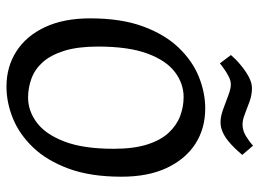

<svg xmlns="http://www.w3.org/2000/svg" viewBox="-128 -690 829 614"><g transform="rotate(90 287.0 -382.5)"><path d="M256.5 11.8Q193.3 11.8 143.9 -19.7Q94.5 -51.3 66.3 -111.3Q38.2 -171.3 38.2 -256Q38.2 -354.6 63.8 -424.4Q89.4 -494.3 131.7 -538.5Q173.9 -582.7 224.8 -603.3Q275.7 -623.8 326.2 -623.8Q390.5 -623.8 439.4 -592.3Q488.3 -560.7 516.4 -501.1Q544.6 -441.4 544.6 -356Q544.6 -257.4 519 -187.6Q493.3 -117.7 451.1 -73.5Q408.8 -29.3 357.9 -8.7Q307.1 11.8 256.5 11.8ZM291.7 -57.3Q334.1 -57.3 371.5 -85.2Q409 -113.1 432.1 -173.5Q455.3 -234 455.3 -330.9Q455.3 -395.2 441.5 -438.4Q427.7 -481.6 404 -507Q380.2 -532.4 350.6 -543.6Q320.9 -554.7 289.7 -554.7Q247.1 -554.7 210.2 -527.1Q173.2 -499.4 150.8 -439Q128.4 -378.5 128.4 -281.1Q128.4 -216.7 141.8 -173.4Q155.3 -130.2 178 -104.6Q200.8 -79.1 230.4 -68.2Q260 -57.3 291.7 -57.3ZM182 -670.8 155.5 -706Q160.9 -712.5 169.4 -721Q177.9 -729.5 188.9 -738.4Q200 -747.4 211.8 -755.2Q223.6 -763.1 236.3 -768.1Q249 -773.2 262 -773.2Q283 -773.2 303.9 -765.7Q324.8 -758.2 343.9 -750.6Q362.9 -743.1 376.9 -743.1Q396.9 -743.1 414.4 -753.8Q432 -764.5 445.3 -776.8L474.8 -742.3Q465.9 -731.5 454.3 -719.4Q442.7 -707.3 429.4 -696.5Q416 -685.8 401 -679.2Q385.9 -672.7 369.9 -672.7Q351.9 -672.7 328.7 -681.2Q305.5 -689.7 284.3 -697.7Q263 -705.7 250 -705.7Q237 -705.7 222.3 -697.9Q207.7 -690.1 196.6 -681.7Q185.5 -673.3 182 -670.8Z"/></g></svg>

Font: Ancizar Sans Thin
Style: Italic
Weight: 100
Italic angle: -4°
Designer: Cesar Puertas, Viviana Monsalve, Julian Moncada, Julian Prieto, Jose Castro, Mariel Hernandez, Felipe Aragon, Sara Alarc
Version: Version 8.100